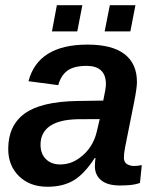

<svg xmlns="http://www.w3.org/2000/svg" viewBox="-20 -710 596 740"><path d="M442.4 4.9Q394.5 4.9 370.1 -15.1Q345.7 -35.2 345.7 -69.8Q345.7 -78.6 346.4 -86.4Q347.2 -94.2 348.1 -101.1H345.2Q304.2 -38.1 262.9 -14.2Q221.7 9.8 163.1 9.8Q94.7 9.8 53.2 -31Q11.7 -71.8 11.7 -135.7Q11.7 -226.1 74.7 -272.2Q137.7 -318.4 278.3 -320.8L377.9 -322.3Q388.2 -368.7 388.2 -385.7Q388.2 -421.4 369.1 -438.7Q350.1 -456.1 314 -456.1Q264.2 -456.1 239.3 -437.3Q214.4 -418.5 204.6 -381.8L89.8 -397Q108.4 -467.8 165.3 -502.9Q222.2 -538.1 317.4 -538.1Q412.6 -538.1 460.2 -501.2Q507.8 -464.4 507.8 -394Q507.8 -371.1 497.1 -317.4L461.9 -141.1Q457.5 -117.2 457.5 -103Q457.5 -84 470 -77.1Q482.4 -70.3 496.1 -70.3Q511.7 -70.3 526.4 -73.7L519.5 -4.9Q500.5 1.5 481.2 3.2Q461.9 4.9 442.4 4.9ZM136.2 -152.3Q136.2 -117.2 157 -96.7Q177.7 -76.2 211.9 -76.2Q253.9 -76.2 288.1 -102.5Q312 -119.6 328.6 -145Q345.2 -170.4 352.5 -200.7L364.3 -251L278.8 -250.5Q240.2 -249.5 214.1 -242.4Q188 -235.4 170.9 -223.1Q154.3 -211.4 145.3 -193.6Q136.2 -175.8 136.2 -152.3ZM502 -689.9 482.4 -588.9H383.3L403.3 -689.9ZM297.4 -689.9 277.8 -588.9H180.2L199.2 -689.9Z"/></svg>

Font: Arimo SemiBold
Style: Italic
Weight: 600
Italic angle: -12°
Version: Version 1.33